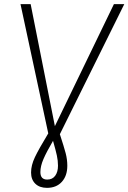

<svg xmlns="http://www.w3.org/2000/svg" viewBox="-20 -704 620 927"><path d="M269 -56Q289 5 297 35.5Q305 66 305 96Q305 145 278.5 174Q252 203 207 203Q171 203 150.5 183Q130 163 130 129Q130 94 148.5 55Q167 16 213 -60L79 -684H128L245 -95L530 -684H580ZM236 -24Q205 29 190 63.5Q175 98 175 127Q175 163 208 163Q233 163 246.5 144.5Q260 126 260 96Q260 72 254.5 46.5Q249 21 236 -24Z"/></svg>

Font: Fira Sans ExtraLight
Style: Italic
Weight: 275
Italic angle: -8°
Designer: Carrois Corporate & Edenspiekermann AG
Foundry: Carrois Corporate GbR & Edenspiekermann AG
Version: Version 4.203